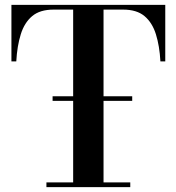

<svg xmlns="http://www.w3.org/2000/svg" viewBox="-20 -770 724 790"><path d="M196.4 -374H524V-355H196.4ZM171 -19.5H281V-730.5H200.5Q144.5 -730.5 112.5 -703.8Q80.5 -677 65.5 -629Q50.5 -581 47 -517.5H27V-750H660V-517.5H640Q636.5 -581 621.5 -629Q606.5 -677 574.5 -703.8Q542.5 -730.5 486.5 -730.5H406V-19.5H516V0H171Z"/></svg>

Font: Bodoni* 11pt Medium
Style: Regular
Weight: 500
Version: Version 2.3